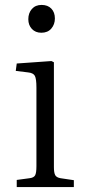

<svg xmlns="http://www.w3.org/2000/svg" viewBox="-20 -760 352 780"><path d="M148 -627Q124 -627 109.5 -642.5Q95 -658 95 -682Q95 -707 109.5 -723.5Q124 -740 149 -740Q174 -740 188.5 -725Q203 -710 203 -685Q203 -661 188.5 -644Q174 -627 148 -627ZM48 0V-29L100 -36Q117 -38 122.5 -47.5Q128 -57 128 -85V-404Q128 -440 121.5 -452Q115 -464 93 -466L44 -472L48 -502L189 -512L199 -507V-81Q199 -59 204 -49Q209 -39 226 -36L280 -28V0Z"/></svg>

Font: Literata 36pt Light
Style: Regular
Weight: 300
Designer: Latin by Veronika Burian and Jose Scaglione. Greek by Irene Vlachou. Cyrillic by Vera Evstafieva.
Foundry: TypeTogether
Version: Version 3.002